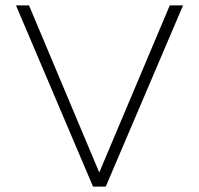

<svg xmlns="http://www.w3.org/2000/svg" viewBox="-20 -688 733 708"><path d="M323 0 39 -668H87L346 -52L606 -668H655L370 0Z"/></svg>

Font: Gantari ExtraLight
Style: Regular
Weight: 250
Designer: Anugrah Pasau
Foundry: Lafontype
Version: Version 1.000